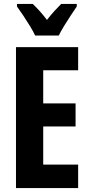

<svg xmlns="http://www.w3.org/2000/svg" viewBox="-20 -953 456 973"><path d="M376 0H61V-714H376V-597H199V-429H363V-312H199V-119H376ZM369 -920Q356 -901 338.5 -874.5Q321 -848 304.5 -821Q288 -794 278 -773H158Q149 -793 132.5 -820Q116 -847 98 -874Q80 -901 66 -920V-933H146Q162 -918 180.5 -897.5Q199 -877 218 -852Q239 -879 256 -897.5Q273 -916 290 -933H369Z"/></svg>

Font: Noto Sans Display ExtraCondensed
Style: Bold
Weight: 700
Width: 2
Designer: Monotype Design Team
Foundry: Monotype Imaging Inc.
Version: Version 2.003